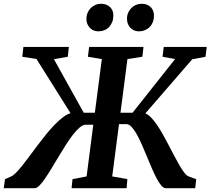

<svg xmlns="http://www.w3.org/2000/svg" viewBox="-42 -990 1108 1010"><path d="M687.5 -825.2Q674.3 -825.2 663.1 -830.3Q651.9 -835.4 643.6 -844.2Q635.3 -853 630.6 -865Q626 -877 626 -891.1Q626 -908.7 632.3 -923.1Q638.7 -937.5 649.2 -948Q659.7 -958.5 673.6 -964.4Q687.5 -970.2 703.1 -970.2Q718.8 -970.2 731 -965.3Q743.2 -960.4 751.5 -951.9Q759.8 -943.4 763.9 -932.1Q768.1 -920.9 768.1 -907.7Q768.1 -890.1 762.5 -875Q756.8 -859.9 746.3 -848.9Q735.8 -837.9 720.9 -831.5Q706.1 -825.2 687.5 -825.2ZM474.1 -825.2Q460.9 -825.2 449.7 -830.3Q438.5 -835.4 430.2 -844.2Q421.9 -853 417.2 -864.7Q412.6 -876.5 412.6 -890.1Q412.6 -907.7 418.7 -922.4Q424.8 -937 435.3 -947.5Q445.8 -958 459.7 -964.1Q473.6 -970.2 489.3 -970.2Q504.9 -970.2 517.1 -965.3Q529.3 -960.4 537.8 -951.9Q546.4 -943.4 550.5 -931.9Q554.7 -920.4 554.2 -907.2Q554.2 -889.6 548.3 -874.5Q542.5 -859.4 532.2 -848.4Q522 -837.4 507.1 -831.3Q492.2 -825.2 474.1 -825.2ZM-15.6 -47.4 16.6 -62Q27.3 -66.4 42.5 -81.8Q57.6 -97.2 75.7 -119.6Q93.8 -142.1 114 -169.7Q134.3 -197.3 156 -226.1Q177.7 -254.9 200.4 -283Q223.1 -311 245.4 -334Q267.6 -356.9 288.8 -373Q310.1 -389.2 329.1 -394.5L149.9 -679.7L75.2 -691.4L81.1 -743.2H320.3L314.5 -691.4L241.7 -678.7L398.4 -397H457L493.7 -679.2L420.4 -691.4L426.8 -743.2H712.9L707 -691.4L628.4 -679.2L591.8 -397H655.3L878.9 -679.2L813 -691.4L819.3 -743.2H1045.4L1039.1 -691.4L969.2 -678.2L722.7 -393.6Q738.3 -387.2 753.9 -370.6Q769.5 -354 785.2 -331.1Q800.8 -308.1 816.2 -280.3Q831.5 -252.4 846.4 -224.1Q861.3 -195.8 875.5 -168.7Q889.6 -141.6 902.6 -119.4Q915.5 -97.2 927.5 -81.8Q939.5 -66.4 950.2 -62L990.2 -47.4L984.9 0H830.1Q818.4 0 806.2 -14.4Q793.9 -28.8 781.5 -52.5Q769 -76.2 756.1 -106.4Q743.2 -136.7 730 -168.5Q716.8 -200.2 703.6 -230.5Q690.4 -260.7 677 -284.4Q663.6 -308.1 650.1 -322.5Q636.7 -336.9 623.5 -336.9H584L548.3 -62L627.9 -47.9L624 0H334.5L339.4 -47.4L413.6 -62L448.7 -334H409.2Q394.5 -334 377.4 -319.6Q360.4 -305.2 342 -281.7Q323.7 -258.3 304.7 -228.3Q285.6 -198.2 266.8 -167Q248 -135.7 230 -105.7Q211.9 -75.7 195.8 -52.2Q179.7 -28.8 165.8 -14.4Q151.9 0 141.1 0H-22.5Z"/></svg>

Font: Merriweather Bold
Style: Italic
Weight: 700
Italic angle: -7°
Designer: Eben Sorkin ( eben@eyebytes.com )
Foundry: Eben Sorkin ( eben@eyebytes.com )
Version: Version 1.5; ttfautohint (v0.97) -l 13 -r 13 -G 200 -x 24 -f